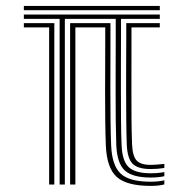

<svg xmlns="http://www.w3.org/2000/svg" viewBox="-20 -619 631 644"><path d="M60 -584.8V-599.2H516V-584.8ZM180 0V-555.8H60V-570.2H516V-555.8H385.8V-485.8Q385.8 -463 385.6 -419Q385.5 -375 385.5 -322.2Q385.5 -269.5 385.9 -219.1Q386.2 -168.8 387.8 -133.2Q389.8 -78.8 411.9 -58.2Q434 -37.8 485.2 -37.8Q510 -37.8 531.2 -41.8V-28Q512 -23.5 485.2 -23.5Q424.8 -23.5 398.6 -47.2Q372.5 -71 370 -133.2Q368.8 -168 368.2 -217.2Q367.8 -266.5 367.8 -318.6Q367.8 -370.8 368 -415.5Q368.2 -460.2 368.2 -486V-555.8H197.5V0ZM144.8 0V-527H60V-541.5H162.2V0ZM485.2 4.5Q405 4.5 371.6 -25.5Q338.2 -55.5 335 -130.8Q333.5 -168.8 333 -216Q332.5 -263.2 332.5 -312.8Q332.5 -362.2 332.8 -407.4Q333 -452.5 333 -486.2V-527H232.8V0H215.2V-541.5H350.5V-485.8Q350.5 -452.8 350.4 -407.6Q350.2 -362.5 350.2 -313Q350.2 -263.5 350.8 -216.2Q351.2 -169 352.8 -131.5Q355.5 -64.5 384.4 -37Q413.2 -9.5 485.2 -9.5Q511.8 -9.5 531.2 -14.2V-0.5Q513.8 4.5 485.2 4.5ZM485.2 -52Q442.5 -52 424.9 -69.8Q407.2 -87.5 405.2 -134Q404 -168.8 403.5 -218.8Q403 -268.8 403 -321.6Q403 -374.5 403.2 -418.6Q403.5 -462.8 403.5 -485.5V-541.5H516V-527H421V-485.2Q421 -450.5 420.9 -405.5Q420.8 -360.5 420.8 -311.9Q420.8 -263.2 421.1 -217.2Q421.5 -171.2 423 -134.8Q424.5 -96 438 -81Q451.5 -66 485.2 -66Q501 -66 531.2 -69.2V-55.5Q508.8 -52 485.2 -52Z"/></svg>

Font: Big Shoulders Inline Text Medium
Style: Regular
Weight: 500
Designer: Patric King
Foundry: XO Type Co
Version: Version 1.000